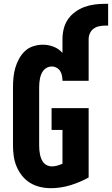

<svg xmlns="http://www.w3.org/2000/svg" viewBox="-20 -977 586 1005"><path d="M246 8Q218 8 190 1.5Q162 -5 138 -19.5Q114 -34 96 -56.5Q78 -79 67 -105Q56 -131 52 -159Q48 -187 48 -215V-520Q48 -546 50.5 -571.5Q53 -597 60 -621.5Q67 -646 79.5 -669Q92 -692 110.5 -709.5Q129 -727 154 -735Q179 -743 205 -743Q233 -743 260.5 -732.5Q288 -722 307 -700V-772Q307 -799 313.5 -826Q320 -853 335.5 -875.5Q351 -898 373.5 -914.5Q396 -931 422 -940.5Q448 -950 475 -953.5Q502 -957 530 -957H546V-843H530Q514 -843 498 -839.5Q482 -836 469.5 -826.5Q457 -817 450.5 -802.5Q444 -788 444 -772V-554H307Q307 -567 304.5 -580.5Q302 -594 295 -605Q288 -616 276 -622.5Q264 -629 251 -629Q239 -629 228 -624Q217 -619 209 -610Q201 -601 196.5 -590Q192 -579 189.5 -567.5Q187 -556 186 -544Q185 -532 185 -520V-215Q185 -203 186 -191Q187 -179 189.5 -167.5Q192 -156 196.5 -145Q201 -134 208.5 -125Q216 -116 227.5 -111Q239 -106 251 -106Q265 -106 279.5 -110Q294 -114 307 -120V-297H250V-411H444V-48Q399 -23 348.5 -7.5Q298 8 246 8Z"/></svg>

Font: Iosevka SS04 Heavy
Style: Regular
Weight: 900
Monospace: yes
Designer: Belleve Invis
Foundry: Belleve Invis
Version: Version 19.0.0; ttfautohint (v1.8.4)